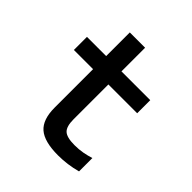

<svg xmlns="http://www.w3.org/2000/svg" viewBox="-188 -828 976 976"><g transform="rotate(45 300.0 -340.0)"><path d="M377 10Q278 10 235.5 -27Q193 -64 193 -150V-426H55V-520H193V-690H303V-520H510V-426H303V-176Q303 -124 323.5 -105Q344 -86 399 -86Q431 -86 458 -91Q485 -96 510 -104V-8Q444 10 377 10Z"/></g></svg>

Font: M PLUS Code Latin 60 Medium
Style: Regular
Weight: 500
Width: 7
Monospace: yes
Designer: Coji Morishita
Foundry: UNDERFOREST DESIGN
Version: Version 1.005; ttfautohint (v1.8.3)